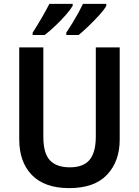

<svg xmlns="http://www.w3.org/2000/svg" viewBox="-20 -958 716 988"><path d="M596 -240Q596 -128 531 -59Q466 10 336 10Q210 10 144.5 -57Q79 -124 79 -241V-714H203V-254Q203 -169 237 -133Q271 -97 339 -97Q409 -97 441 -135.5Q473 -174 473 -255V-714H596ZM527 -928Q517 -909 491.5 -881Q466 -853 436.5 -824.5Q407 -796 385 -778H321V-790Q336 -812 352.5 -839Q369 -866 383.5 -892.5Q398 -919 407 -938H527ZM354 -928Q343 -909 318.5 -881Q294 -853 264.5 -825Q235 -797 210 -778H148V-790Q170 -824 194.5 -866Q219 -908 234 -938H354Z"/></svg>

Font: Noto Sans Sinhala UI SemiCondensed SemiBold
Style: Regular
Weight: 600
Width: 4
Designer: Jelle Bosma - Monotype Design Team
Foundry: Monotype Imaging Inc.
Version: Version 2.006; ttfautohint (v1.8.4.7-5d5b)